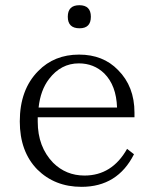

<svg xmlns="http://www.w3.org/2000/svg" viewBox="-20 -722 598 748"><path d="M503.9 -265.1H127V-248Q127 -149.9 187 -87.9Q237.3 -38.1 309.1 -38.1Q416.5 -38.1 475.1 -142.1L502 -121.1Q438 5.9 297.4 5.9Q193.4 5.9 125 -62Q57.1 -131.8 57.1 -249Q57.1 -373 128.9 -445.3Q191.4 -509.3 288.1 -509.3Q381.8 -509.3 439.9 -449.2Q503.9 -385.3 503.9 -283.2ZM436 -303.2Q433.1 -389.2 386.2 -436Q345.7 -475.1 287.1 -475.1Q217.3 -475.1 170.9 -414.1Q137.7 -370.6 130.4 -303.2ZM289.1 -701.7Q334 -701.7 334 -656.7Q334 -611.8 290 -611.8Q244.1 -611.8 244.1 -656.7Q244.1 -701.7 289.1 -701.7Z"/></svg>

Font: I.Ming
Style: Regular
Weight: 400
Designer: Ichiten Fonts Project
Version: Version 6.11; Dec 27, 2019